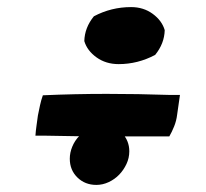

<svg xmlns="http://www.w3.org/2000/svg" viewBox="-20 -647 582 542"><path d="M252 -125Q220 -125 198.5 -146Q177 -167 177 -199Q177 -216 184 -233Q191 -250 204 -263.5Q217 -277 234.5 -285.5Q252 -294 272 -294Q303 -294 324 -272Q345 -250 345 -220Q345 -201 337 -184Q329 -167 316.5 -154Q304 -141 287 -133Q270 -125 252 -125ZM218 -531Q219 -569 245 -601Q294 -627 350 -627Q385 -627 411 -608Q437 -589 445 -562Q444 -524 418 -492Q369 -466 315 -466Q279 -466 252.5 -485Q226 -504 218 -531ZM458 -262Q370 -262 283 -262Q196 -262 108 -264H80Q81 -278 83 -292Q85 -306 87 -321Q90 -336 93 -350Q96 -364 101 -378Q146 -380 191 -381Q236 -382 281 -382Q370 -382 459 -379H488Q486 -365 484 -351Q482 -337 480 -323Q478 -306 471.5 -290Q465 -274 458 -262Z"/></svg>

Font: Rosa Sans
Style: Bold Italic
Weight: 700
Italic angle: -12°
Designer: Pentagram / MCKL
Foundry: Pentagram / MCKL
Version: Version 1.005;September 16, 2019;FontCreator 11.5.0.2425 64-